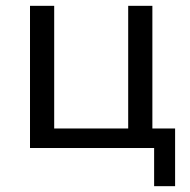

<svg xmlns="http://www.w3.org/2000/svg" viewBox="-20 -508 652 659"><path d="M509 131V0H83V-488H166V-67H420V-488H503V-67H581V131Z"/></svg>

Font: Nunito Sans 11pt
Style: Regular
Weight: 400
Version: Version 3.101;gftools[0.9.27]